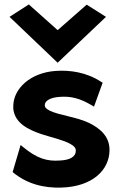

<svg xmlns="http://www.w3.org/2000/svg" viewBox="-20 -824 542 866"><path d="M23 -748 240 -541 458 -748 371 -803 240 -688 110 -804ZM37 -48C101 6 179 25 258 22C394 18 474 -55 474 -148C474 -211 429 -246 381 -270C323 -297 247 -304 204 -325C189 -333 182 -339 182 -350C182 -369 206 -384 248 -387C299 -391 340 -381 394 -349L404 -343L443 -451L436 -455C371 -498 295 -509 229 -504C115 -495 43 -424 40 -350V-333C47 -268 108 -239 167 -219C213 -204 265 -193 297 -175C313 -166 322 -158 322 -144C322 -118 297 -102 250 -100C193 -96 148 -108 84 -161L73 -170Z"/></svg>

Font: Bluebird
Style: SfBd
Weight: 700
Designer: Jasper
Foundry: Cannot Into Space Fonts
Version: Version 0.98